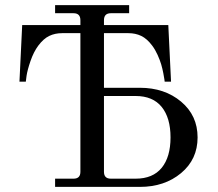

<svg xmlns="http://www.w3.org/2000/svg" viewBox="-20 -732 854 752"><path d="M387.2 -388.2H527.8Q624.5 -388.2 689.2 -334Q753.9 -279.8 753.9 -193.8Q753.9 -107.9 689.2 -54Q624.5 0 527.8 0H195.8V-32.2H268.1Q294.9 -32.2 294.9 -59.1V-602.1H223.1Q195.3 -602.1 172.9 -591.3Q150.4 -580.6 129.9 -553.2Q111.8 -528.8 99.6 -493.4Q87.4 -458 84 -435.1L81.1 -412.1H56.2L66.9 -633.8H294.9V-652.8Q294.9 -680.2 268.1 -680.2H195.8V-711.9H485.8V-680.2H414.1Q387.2 -680.2 387.2 -652.8V-633.8H639.2L649.9 -412.1H625Q624.5 -415.5 623.8 -421.6Q623 -427.7 619.6 -445.6Q616.2 -463.4 611.3 -480Q606.4 -496.6 597.2 -517.1Q587.9 -537.6 576.2 -553.2Q555.7 -580.6 533.2 -591.3Q510.7 -602.1 482.9 -602.1H387.2ZM387.2 -356V-59.1Q387.2 -32.2 414.1 -32.2H511.2Q578.6 -32.2 613.3 -74.7Q647.9 -117.2 647.9 -193.8Q647.9 -270.5 613.3 -313.2Q578.6 -356 511.2 -356Z"/></svg>

Font: Flanker Steampunk
Style: Regular
Weight: 400
Designer: Alexey Kryukov, Leonardo Di Lena
Foundry: Alexey Kryukov, Leonardo Di Lena
Version: 1.210